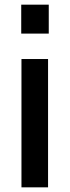

<svg xmlns="http://www.w3.org/2000/svg" viewBox="-20 -803 298 823"><path d="M189 -783H71V-659H189ZM72 0H186V-550H72Z"/></svg>

Font: Spoqa Han Sans Neo Medium
Style: Regular
Weight: 500
Designer: [Spoqa Han Sans Neo] Dong-huui Kim ___ Younghwa Kang ___ Yujin Lee ___ [Noto Sans] Ryoko NISHIZUKA ____ (kana & ideograp
Foundry: Spoqa (http://www.spoqa-han-sans.com)
Version: Version 1.100;hotconv 1.0.109;makeotfexe 2.5.65596